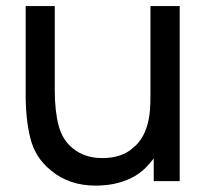

<svg xmlns="http://www.w3.org/2000/svg" viewBox="-20 -582 670 617"><path d="M557.5 -562.5V0H474V-73Q467.5 -64.5 462.2 -58.2Q457 -52 452 -47Q425 -18.5 387.5 -3.5Q350 11.5 310.5 13.5Q306.5 14 301 14.2Q295.5 14.5 287.5 14.5Q201.5 14.5 143.5 -34.5Q93 -75 77.5 -138Q61.5 -201 62.5 -289.5V-562.5H156V-292.5Q156 -225 168.5 -178Q181 -131 215.5 -104Q253.5 -74 308.5 -74Q371.5 -74 408.5 -107.5Q446 -138.5 457.5 -197Q463.5 -223 463.5 -275V-562.5Z"/></svg>

Font: Russisch Sans Medium
Style: Regular
Weight: 500
Width: 4
Designer: Michael Sharanda (font) & Cristiano Sobral (main changes)
Foundry: Michael Sharanda
Version: Version 2.00;September 8, 2020;FontCreator 13.0.0.2681 64-bi